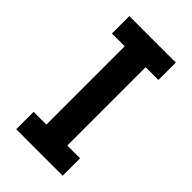

<svg xmlns="http://www.w3.org/2000/svg" viewBox="-225 -808 882 882"><g transform="rotate(45 216.0 -367.5)"><path d="M65 0H367V-113H284V-622H367V-735H65V-622H148V-113H65Z"/></g></svg>

Font: Iosevka Sparkle Extrabold
Style: Regular
Weight: 800
Designer: Belleve Invis
Foundry: Belleve Invis
Version: Version 4.5.0; ttfautohint (v1.8.3)